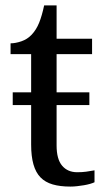

<svg xmlns="http://www.w3.org/2000/svg" viewBox="-20 -679 392 709"><path d="M265 -43Q283 -43 298 -45Q313 -47 329 -50V-6Q323 -3 312.5 0Q302 3 290 5Q278 7 265 8.5Q252 10 240 10Q202 10 174.5 2Q147 -6 129.5 -24Q112 -42 103.5 -72Q95 -102 95 -145V-291H27V-338H95V-479H19V-519Q37 -519 59 -526.5Q81 -534 97 -551Q114 -569 124.5 -595Q135 -621 143 -659H189V-536H320V-479H189V-338H310V-291H189V-142Q189 -91 209.5 -67Q230 -43 265 -43Z"/></svg>

Font: MM Taunggyi
Style: Regular
Weight: 400
Designer: Khon Soe Zaw Thu
Version: Version 1.00 July 18, 2016, initial release